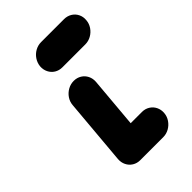

<svg xmlns="http://www.w3.org/2000/svg" viewBox="-165 -583 648 648"><g transform="rotate(-45 158.5 -259.5)"><path d="M280.7 -55.6Q279.6 -40.4 270.9 -27.6Q262.2 -14.8 248.9 -7.4Q235.6 0 220.4 0H111.1Q95.9 0 83.9 -7.4Q71.9 -14.8 65.6 -27.6Q59.3 -40.4 60.4 -55.6Q61.5 -70.7 70.2 -83.5Q78.9 -96.3 92.2 -103.7Q105.6 -111.1 120.7 -111.1H230Q245.2 -111.1 257.2 -103.7Q269.3 -96.3 275.6 -83.5Q281.9 -70.7 280.7 -55.6ZM111.1 0Q95.9 0 83.9 -7.4Q71.9 -14.8 65.6 -27.6Q59.3 -40.4 60.4 -55.6L81.1 -292.6Q82.2 -307.8 90.9 -320.6Q99.6 -333.3 113 -340.7Q126.3 -348.1 141.5 -348.1Q156.7 -348.1 168.7 -340.7Q180.7 -333.3 187 -320.6Q193.3 -307.8 192.2 -292.6L171.5 -55.6Q170.4 -40.4 161.7 -27.6Q153 -14.8 139.6 -7.4Q126.3 0 111.1 0ZM316.3 -463Q315.2 -447.8 306.5 -435Q297.8 -422.2 284.4 -414.8Q271.1 -407.4 255.9 -407.4H146.7Q131.5 -407.4 119.4 -414.8Q107.4 -422.2 101.1 -435Q94.8 -447.8 95.9 -463Q97.4 -478.1 105.9 -490.9Q114.4 -503.7 127.8 -511.1Q141.1 -518.5 156.3 -518.5H265.6Q280.7 -518.5 293 -511.1Q305.2 -503.7 311.5 -490.9Q317.8 -478.1 316.3 -463Z"/></g></svg>

Font: 26F Galaxy Sans Oblique
Style: Regular
Weight: 400
Italic angle: -5°
Designer: C₂₉H₂₅N₃O₅
Version: Version 1.200;FEAKit 1.0